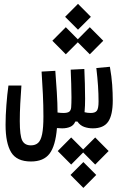

<svg xmlns="http://www.w3.org/2000/svg" viewBox="-20 -650 626 976"><path d="M137.2 170.9Q64.9 170.9 36.6 124Q8.3 77.1 8.3 -15.6Q8.3 -62 12.5 -116.5Q16.6 -170.9 22.9 -215.3H88.9Q85.4 -169.4 83 -123Q80.6 -76.7 80.6 -34.2Q80.6 39.6 93 64.2Q105.5 88.9 137.2 88.9Q159.7 88.9 173.6 76.4Q187.5 64 194.1 32.2Q200.7 0.5 200.7 -58.6Q200.7 -113.8 198 -170.7Q195.3 -227.5 191.4 -286.1L261.2 -290Q265.1 -241.2 268.8 -181.4Q272.5 -121.6 272.5 -78.1Q272.5 -78.1 272.5 -78.1Q272.5 -78.1 272.5 -78.1Q287.6 -75.7 302.2 -75.7Q322.8 -75.7 331.5 -82Q340.3 -88.4 341.8 -104Q343.3 -124 343.3 -156Q343.3 -188 342 -224.6Q340.8 -261.2 339.4 -295.9L408.7 -299.3Q410.2 -265.1 411.4 -225.1Q412.6 -185.1 412.6 -147.9Q412.6 -110.8 410.2 -85.4Q409.7 -82.5 409.7 -79.6Q424.3 -75.7 441.4 -75.7Q463.9 -75.7 472.4 -87.2Q481 -98.6 481 -134.3Q481 -171.9 478.3 -212.9Q475.6 -253.9 469.7 -304.2L538.6 -310.5Q547.4 -260.7 550.3 -219Q553.2 -177.2 553.2 -139.2Q553.2 -65.4 530 -31.5Q506.8 2.4 451.7 2.4Q428.7 2.4 408 -4.9Q387.2 -12.2 373.5 -32.2H362.8Q355 -13.2 337.4 -5.4Q319.8 2.4 295.9 2.4Q282.2 2.4 269.5 1Q262.2 91.3 231.9 131.1Q201.7 170.9 137.2 170.9ZM436.5 -374 375.5 -435.1 314.5 -374 246.1 -442.9 314.5 -511.7 375.5 -450.2 436.5 -511.7 504.9 -442.9ZM376.5 -499 311 -564.5 376.5 -630.4 441.9 -564.5ZM463.9 48.8 532.2 117.7 463.9 186.5 402.8 125 341.8 186.5 273.4 117.7 341.8 48.8 402.8 109.9ZM403.8 173.8 469.2 239.3 403.8 305.2 338.4 239.3Z"/></svg>

Font: Cascadia Code PL SemiLight
Style: Regular
Weight: 350
Monospace: yes
Designer: Aaron Bell
Foundry: Saja Typeworks
Version: Version 2404.023; ttfautohint (v1.8.4)